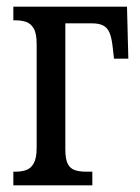

<svg xmlns="http://www.w3.org/2000/svg" viewBox="-20 -556 420 576"><path d="M20 0V-41H27Q45 -41 59 -46Q73 -51 81.5 -66.5Q90 -82 90 -113V-423Q90 -455 81.5 -470Q73 -485 59 -490Q45 -495 27 -495H20V-536H361L365 -380H322L318 -415Q315 -443 308.5 -458Q302 -473 289.5 -479.5Q277 -486 255 -486H176V-108Q176 -78 183.5 -64Q191 -50 205 -45.5Q219 -41 237 -41H257V0Z"/></svg>

Font: Noto Serif ExtraCondensed
Style: Regular
Weight: 400
Width: 2
Designer: Monotype Design Team
Foundry: Monotype Imaging Inc.
Version: Version 2.013